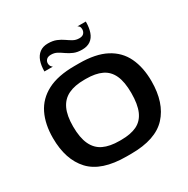

<svg xmlns="http://www.w3.org/2000/svg" viewBox="-180 -967 1119 1140"><g transform="rotate(-30 379.5 -397.5)"><path d="M367 10Q195 10 118.5 -72.5Q42 -155 42 -303Q42 -398 75.5 -466.5Q109 -535 180.5 -572.5Q252 -610 367 -610H398Q511 -610 581.5 -573Q652 -536 685 -467Q718 -398 718 -303Q718 -155 642 -72.5Q566 10 398 10ZM377 -91H388Q454 -91 496 -111.5Q538 -132 558.5 -178.5Q579 -225 579 -303Q579 -379 558 -424.5Q537 -470 494.5 -490Q452 -510 388 -510H377Q310 -510 266.5 -489Q223 -468 201.5 -422.5Q180 -377 180 -303Q180 -226 202 -179Q224 -132 267.5 -111.5Q311 -91 377 -91ZM196 -671Q196 -711 206.5 -741Q217 -771 239.5 -788Q262 -805 296 -805Q330 -805 354 -795Q378 -785 397 -771.5Q416 -758 434 -748Q452 -738 475 -738Q496 -738 506 -749Q516 -760 516 -777Q516 -789 510.5 -796Q505 -803 499 -805H557Q557 -763 546.5 -733Q536 -703 513.5 -687Q491 -671 456 -671Q423 -671 399.5 -681Q376 -691 357 -704.5Q338 -718 320 -728Q302 -738 279 -738Q258 -738 247.5 -727.5Q237 -717 237 -702Q237 -690 242.5 -682Q248 -674 254 -671Z"/></g></svg>

Font: Red Rose SemiBold
Style: Regular
Weight: 600
Designer: Jaikishan Patel
Version: Version 2.000